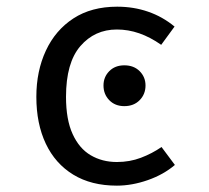

<svg xmlns="http://www.w3.org/2000/svg" viewBox="-20 -558 640 589"><path d="M338.5 -61Q378 -61 412.2 -74Q446.5 -87 475.5 -107L516.5 -52Q482 -22.5 433.5 -5.5Q385 11.5 338.5 11.5Q260 11.5 204.8 -22.2Q149.5 -56 120.5 -117.2Q91.5 -178.5 91.5 -261Q91.5 -340 120.8 -402.8Q150 -465.5 205.2 -501.5Q260.5 -537.5 339.5 -537.5Q390 -537.5 434.2 -522.2Q478.5 -507 515.5 -476.5L474.5 -420.5Q441 -444 407.2 -455.8Q373.5 -467.5 338.5 -467.5Q270.5 -467.5 226.5 -416.5Q182.5 -365.5 182.5 -261Q182.5 -191 202.8 -146.8Q223 -102.5 258.2 -81.8Q293.5 -61 338.5 -61ZM361.4 -357.6Q390.5 -357.6 408.4 -339.7Q426.4 -321.7 426.4 -295.8Q426.4 -268.9 408.4 -250.7Q390.5 -232.4 361.4 -232.4Q332.9 -232.4 315.2 -250.7Q297.5 -268.9 297.5 -295.8Q297.5 -321.7 315.2 -339.7Q332.9 -357.6 361.4 -357.6Z"/></svg>

Font: Fira Code Light
Style: Regular
Weight: 400
Monospace: yes
Version: Version 5.002